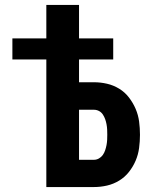

<svg xmlns="http://www.w3.org/2000/svg" viewBox="-20 -755 640 775"><path d="M167 0V-515H30V-600H167V-735H299V-600H437V-515H299V-423H359Q386 -423 412 -417Q438 -411 461 -397Q484 -383 500.5 -361.5Q517 -340 527.5 -315.5Q538 -291 541.5 -264.5Q545 -238 545 -211Q545 -185 541.5 -158Q538 -131 527.5 -106.5Q517 -82 500.5 -61Q484 -40 461 -26Q438 -12 412 -6Q386 0 359 0ZM359 -110Q370 -110 379.5 -115.5Q389 -121 395 -129.5Q401 -138 404.5 -148.5Q408 -159 410 -169.5Q412 -180 412.5 -190.5Q413 -201 413 -211Q413 -222 412.5 -232.5Q412 -243 410 -253.5Q408 -264 404.5 -274Q401 -284 395 -293Q389 -302 379.5 -307Q370 -312 359 -312H299V-110Z"/></svg>

Font: Iosevka Extrabold Extended
Style: Regular
Weight: 800
Width: 7
Monospace: yes
Designer: Belleve Invis
Foundry: Belleve Invis
Version: Version 32.5.0; ttfautohint (v1.8.4)